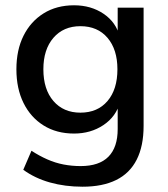

<svg xmlns="http://www.w3.org/2000/svg" viewBox="-20 -517 634 726"><path d="M292 189Q226 189 169 173Q112 157 68 125L99 53Q128 72 158.5 85.5Q189 99 220.5 105Q252 111 285 111Q355 111 390 75.5Q425 40 425 -29V-131H434Q419 -76 371 -44Q323 -12 260 -12Q194 -12 145 -42.5Q96 -73 69 -127.5Q42 -182 42 -255Q42 -328 69 -382Q96 -436 145 -466.5Q194 -497 260 -497Q324 -497 371.5 -465Q419 -433 433 -378H425V-488H523V-41Q523 35 497 86.5Q471 138 419.5 163.5Q368 189 292 189ZM284 -91Q349 -91 386.5 -135Q424 -179 424 -255Q424 -330 386.5 -374Q349 -418 284 -418Q220 -418 182 -374Q144 -330 144 -255Q144 -179 182 -135Q220 -91 284 -91Z"/></svg>

Font: Nunito Sans 12pt ExtraLight 12pt SemiBold
Style: Regular
Weight: 600
Version: Version 3.101;gftools[0.9.27]